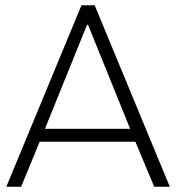

<svg xmlns="http://www.w3.org/2000/svg" viewBox="-20 -706 692 726"><path d="M492 -170 563 0H622L338 -686H288L4 0H60L130 -170ZM150 -219 309 -612H313L472 -219Z"/></svg>

Font: Chivo Light
Style: Regular
Weight: 300
Designer: Hector Gatti
Foundry: Omnibus-Type
Version: Version 1.003;PS 001.003;hotconv 1.0.70;makeotf.lib2.5.58329